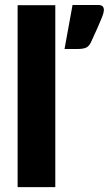

<svg xmlns="http://www.w3.org/2000/svg" viewBox="-20 -770 448 790"><path d="M207.5 -748.5V0H52.5V-748.5ZM383.5 -749.5Q391.5 -749.5 396.5 -747.5Q401.5 -745.5 403.8 -742.2Q406 -739 406.8 -735.5Q407.5 -732 407.5 -729Q407.5 -725 405.8 -717.5Q404 -710 398.2 -695.5Q392.5 -681 381.8 -656.8Q371 -632.5 353.5 -594.5Q345 -578 332.5 -573.2Q320 -568.5 300.5 -568.5H245.5L278.5 -749.5Z"/></svg>

Font: Lato ExtraBold
Style: Regular
Weight: 800
Designer: Lukasz Dziedzic with Adam Twardoch and Botio Nikoltchev
Foundry: tyPoland Lukasz Dziedzic
Version: Version 2.015; 2015-08-06; http://www.latofonts.com/